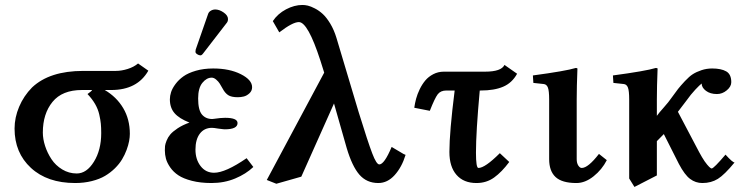

<svg xmlns="http://www.w3.org/2000/svg" viewBox="-20 -718 2969 766"><path d="M286.1 -25.9Q325.7 -25.9 354.7 -72.8Q383.8 -119.6 383.8 -187Q383.8 -209 382.3 -224.4Q380.9 -239.7 376 -261.2Q371.1 -282.7 359.4 -303Q347.7 -323.2 329.1 -342.8Q335.9 -347.7 341.8 -352.5Q347.7 -357.4 347.2 -358.9H307.1Q228 -358.9 189.5 -311.5Q150.9 -264.2 150.9 -189Q150.9 -163.6 159.9 -135.7Q168.9 -107.9 185.3 -83Q201.7 -58.1 228.3 -42Q254.9 -25.9 286.1 -25.9ZM107.9 -369.1Q177.7 -435.1 312 -435.1H441.9Q464.8 -435.1 489.5 -442.9Q514.2 -450.7 530.8 -464.8L571.8 -436Q527.8 -358.9 423.8 -358.9H397.9Q444.8 -331.5 471.4 -286.9Q498 -242.2 498 -184.1Q498 -170.9 495.1 -155Q492.2 -139.2 485.1 -119.9Q478 -100.6 467 -82.3Q456.1 -64 438.5 -46.6Q420.9 -29.3 399.2 -16.4Q377.4 -3.4 346.4 4.4Q315.4 12.2 279.8 12.2Q168.9 12.2 103.5 -48.1Q38.1 -108.4 38.1 -205.1Q38.1 -249 56.4 -292.2Q74.7 -335.4 107.9 -369.1Z M838.9 -680.2Q855 -680.2 872.3 -668.2Q889.6 -656.2 889.6 -642.1Q889.6 -632.8 884.8 -627L790.5 -504.9Q784.7 -497.1 779.8 -497.1Q773.4 -497.1 766.6 -501.7Q759.8 -506.3 759.8 -511.2Q759.8 -517.1 760.7 -520L810.5 -663.1Q813.5 -670.9 821.5 -675.5Q829.6 -680.2 838.9 -680.2ZM759.8 -121.1Q759.8 -82 780.3 -55.4Q800.8 -28.8 834 -28.8Q879.4 -28.8 963.9 -86.9L990.7 -51.8Q961.4 -23.9 918.2 -5.9Q875 12.2 823.7 12.2Q779.8 12.2 745.6 3.4Q711.4 -5.4 691.7 -18.6Q671.9 -31.7 659.2 -50Q646.5 -68.4 642.1 -84.7Q637.7 -101.1 637.7 -118.2Q637.7 -127.9 638.4 -135.5Q639.2 -143.1 644.5 -156.7Q649.9 -170.4 659.4 -181.6Q668.9 -192.9 688.7 -206.1Q708.5 -219.2 735.8 -229Q694.8 -245.1 676.3 -266.6Q657.7 -288.1 657.7 -321.8Q657.7 -335.4 662.6 -350.6Q667.5 -365.7 680.2 -382.8Q692.9 -399.9 711.7 -413.3Q730.5 -426.8 761.5 -435.8Q792.5 -444.8 830.6 -444.8Q895.5 -444.8 940.7 -422.1Q985.8 -399.4 985.8 -370.1Q985.8 -355.5 975.1 -345.7Q964.4 -335.9 952.6 -333Q940.9 -330.1 928.7 -330.1Q902.8 -330.1 890.1 -338.6Q877.4 -347.2 868.7 -363.8L856.4 -384.8Q851.6 -392.6 842.5 -400.4Q833.5 -408.2 824.7 -408.2Q804.2 -408.2 787.4 -387.5Q770.5 -366.7 770.5 -325.2Q770.5 -279.3 785.6 -261.2Q800.8 -243.2 826.7 -243.2Q830.1 -244.1 835 -244.1Q861.3 -248 877.9 -248Q927.7 -248 927.7 -227.1Q927.7 -202.1 877 -202.1Q874.5 -202.1 869.9 -202.6Q865.2 -203.1 859.1 -203.9Q853 -204.6 849.6 -205.1Q833 -208 825.7 -208Q794.9 -208 777.3 -184.8Q759.8 -161.6 759.8 -121.1Z M1589.4 -104 1598.1 -100.1Q1583 -50.8 1554.4 -19.3Q1525.9 12.2 1489.3 12.2Q1442.9 12.2 1413.8 -21.2Q1384.8 -54.7 1363.3 -127L1312.5 -305.2L1182.1 -13.2L1082.5 15.1L1044.4 0L1273.4 -428.2L1258.3 -476.1Q1208.5 -629.9 1172.4 -629.9Q1147.5 -629.9 1094.2 -588.9L1068.4 -633.8Q1087.9 -663.1 1121.1 -680.7Q1154.3 -698.2 1186.5 -698.2Q1196.3 -698.2 1208 -695.6Q1219.7 -692.9 1236.3 -684.3Q1252.9 -675.8 1267.8 -662.1Q1282.7 -648.4 1297.6 -623.8Q1312.5 -599.1 1322.3 -566.9L1411.1 -270Q1448.2 -149.9 1465.1 -106Q1481.9 -62 1493.2 -62Q1513.2 -62 1542.5 -131.8Z M1751 -432.1H1915Q1980 -432.1 1992.7 -459L2043 -423.8Q2022.9 -387.2 1987.5 -372.1Q1952.1 -356.9 1897.9 -356.9H1894Q1878.9 -191.4 1878.9 -108.9Q1878.9 -47.9 1888.7 -47.9Q1915 -47.9 1974.1 -106.9L2011.7 -71.8Q1981.9 -31.7 1951.4 -9.8Q1920.9 12.2 1880.9 12.2Q1829.6 12.2 1801.3 -20.3Q1772.9 -52.7 1772.9 -111.8Q1772.9 -189.9 1793.9 -356.9H1760.7Q1737.8 -356.9 1726.3 -341.8Q1714.8 -326.7 1694.8 -275.9L1632.8 -288.1Q1635.3 -306.2 1640.1 -324.2Q1645 -342.3 1654.5 -362.1Q1664.1 -381.8 1676.8 -397Q1689.5 -412.1 1708.7 -422.1Q1728 -432.1 1751 -432.1Z M2170.9 -320.8Q2170.9 -356 2165.8 -368.9Q2160.6 -381.8 2148.9 -382.8L2107.9 -387.2L2106 -417Q2237.3 -434.6 2276.9 -446.8Q2283.7 -446.8 2283.7 -443.8Q2280.8 -371.1 2280.8 -321.3V-83Q2280.8 -67.4 2287.1 -57.6Q2293.5 -47.9 2300.8 -47.9Q2326.2 -47.9 2369.6 -104L2400.9 -79.1Q2381.8 -41.5 2348.1 -14.6Q2314.5 12.2 2279.8 12.2Q2222.2 12.2 2196.5 -11.7Q2170.9 -35.6 2170.9 -83Z M2600.6 -321.3V-255.9Q2608.9 -267.6 2628.7 -289.8Q2648.4 -312 2657.2 -325.2Q2675.3 -350.6 2685.3 -363.3Q2695.3 -376 2712.6 -394.5Q2730 -413.1 2744.1 -422.1Q2758.3 -431.2 2778.6 -438Q2798.8 -444.8 2821.3 -444.8Q2856.9 -444.8 2877.2 -433.3Q2897.5 -421.9 2897.5 -390.1Q2897.5 -372.6 2879.6 -357.7Q2861.8 -342.8 2840.3 -342.8Q2813.5 -342.8 2796.4 -355.7Q2779.3 -368.7 2779.3 -384.8Q2771.5 -378.9 2754.2 -360.6Q2736.8 -342.3 2717.3 -314.9L2684.6 -272L2769.5 -110.8Q2780.8 -89.8 2791 -74.7Q2802.2 -59.1 2809.1 -52.5Q2815.9 -45.9 2819.3 -45.9Q2827.6 -45.9 2874.5 -101.1Q2902.8 -69.8 2910.6 -69.8Q2870.6 -21 2844 -4.4Q2817.4 12.2 2782.2 12.2Q2754.9 12.2 2733.2 -4.2Q2711.4 -20.5 2688.5 -64L2628.4 -183.1L2600.6 -154.8V-18.1L2511.2 27.8L2490.2 -5.9V-320.8Q2490.2 -356 2485.1 -368.9Q2480 -381.8 2468.3 -382.8L2427.2 -387.2L2425.3 -417Q2556.6 -434.6 2596.2 -446.8Q2603.5 -446.8 2603.5 -443.8Q2600.6 -371.1 2600.6 -321.3Z"/></svg>

Font: Linux Libertine G
Style: Semibold
Weight: 600
Designer: Philipp H. Poll
Foundry: Philipp H. Poll
Version: Version 5.1.1